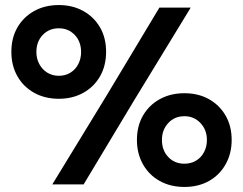

<svg xmlns="http://www.w3.org/2000/svg" viewBox="-20 -730 962 760"><path d="M187 0 402 -352 611 -700H735L508 -328L311 0ZM213 -339Q158 -339 115.5 -362.5Q73 -386 49 -428Q25 -470 25 -525Q25 -580 49 -621.5Q73 -663 115.5 -686.5Q158 -710 213 -710Q267 -710 309.5 -686.5Q352 -663 376 -621.5Q400 -580 400 -525Q400 -470 376 -428Q352 -386 309.5 -362.5Q267 -339 213 -339ZM213 -430Q239 -430 259 -442.5Q279 -455 290 -476.5Q301 -498 301 -524Q301 -565 276 -591.5Q251 -618 213 -618Q174 -618 149 -591.5Q124 -565 124 -524Q124 -498 135.5 -476.5Q147 -455 167 -442.5Q187 -430 213 -430ZM710 10Q655 10 612.5 -13.5Q570 -37 546 -79.5Q522 -122 522 -176Q522 -231 546 -272.5Q570 -314 612.5 -337.5Q655 -361 710 -361Q765 -361 807 -337.5Q849 -314 873 -272.5Q897 -231 897 -176Q897 -122 873 -79.5Q849 -37 807 -13.5Q765 10 710 10ZM710 -82Q736 -82 756 -94Q776 -106 787.5 -127.5Q799 -149 799 -176Q799 -216 773.5 -243Q748 -270 710 -270Q671 -270 646 -243Q621 -216 621 -176Q621 -135 646 -108.5Q671 -82 710 -82Z"/></svg>

Font: SUSE SemiBold
Style: Regular
Weight: 600
Designer: Rene Bieder
Foundry: SUSE
Version: Version 1.000